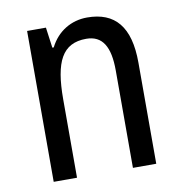

<svg xmlns="http://www.w3.org/2000/svg" viewBox="-67 -703 639 673"><g transform="rotate(-10 252.5 -366.5)"><path d="M286 -640C230 -640 180 -611 153 -557H148L138 -630H71V-93H154V-372C154 -506 185 -567 270 -567C328 -567 353 -524 353 -440V-93H436V-453C436 -581 385 -640 286 -640Z"/></g></svg>

Font: Noto Sans Kannada UI Condensed
Style: Regular
Weight: 400
Width: 3
Designer: Jelle Bosma - Monotype Design Team
Foundry: Monotype Imaging Inc.
Version: Version 2.005